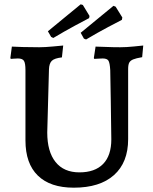

<svg xmlns="http://www.w3.org/2000/svg" viewBox="-20 -858 710 890"><path d="M98 -207V-533Q98 -565 91 -576Q84 -587 63 -587Q53 -587 43 -586Q33 -585 30 -585L28 -589L35 -642Q48 -641 85 -640Q122 -639 162 -639Q188 -639 225 -642.5Q262 -646 273 -647L267 -592Q232 -588 220 -576Q208 -564 207 -537L199 -244Q199 -155 237.5 -107Q276 -59 348 -59Q420 -59 458 -98Q496 -137 496 -212Q495 -291 493.5 -391.5Q492 -492 491 -533Q489 -567 482.5 -577Q476 -587 456 -587Q445 -587 433 -586Q421 -585 417 -585L415 -589L423 -642Q435 -642 469 -640.5Q503 -639 537 -639Q566 -639 600 -642.5Q634 -646 644 -647L639 -593Q610 -588 597 -582.5Q584 -577 579 -567.5Q574 -558 574 -538V-213Q574 -105 508.5 -46.5Q443 12 322 12Q213 12 155.5 -44Q98 -100 98 -207ZM217 -687 202 -713Q256 -757 298 -792Q340 -827 354 -838L364 -835L395 -784L393 -774Q379 -767 329 -740Q279 -713 227 -682ZM369 -679 354 -706Q408 -750 450 -785Q492 -820 506 -831L516 -827L547 -777L545 -766Q531 -759 481 -732.5Q431 -706 379 -675Z"/></svg>

Font: Alegreya Medium
Style: Regular
Weight: 500
Designer: Juan Pablo del Peral
Foundry: Huerta Tipografica
Version: Version 2.007; ttfautohint (v1.6)